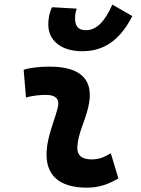

<svg xmlns="http://www.w3.org/2000/svg" viewBox="-20 -823 626 852"><path d="M471.7 -142.6C438 -123 417.5 -115.7 385.3 -115.7C342.3 -115.7 320.8 -134.8 323.2 -172.4C327.6 -234.9 356 -281.2 371.1 -345.2C400.4 -465.3 343.3 -527.3 200.2 -527.3C161.6 -527.3 123 -524.4 85 -513.7L95.2 -390.6C125 -398.4 154.8 -401.9 184.6 -401.9C228 -401.9 246.1 -382.3 236.3 -345.2C222.2 -288.1 191.4 -222.7 187 -153.3C180.2 -46.4 241.2 9.8 366.2 9.8C423.3 9.8 465.3 -8.3 505.4 -31.2ZM344.7 -595.7C441.9 -595.7 511.7 -644.5 567.4 -751.5L478.5 -802.7C444.3 -724.6 406.7 -689 360.4 -689C323.7 -689 313 -711.9 313 -741.7C313 -752 314 -766.1 320.3 -784.7L210.9 -791C198.7 -766.6 194.3 -741.2 194.3 -713.9C194.3 -644 250.5 -595.7 344.7 -595.7Z"/></svg>

Font: Cascadia Mono PL
Style: Bold Italic
Weight: 700
Italic angle: -10°
Monospace: yes
Designer: Aaron Bell
Foundry: Saja Typeworks
Version: Version 2404.023